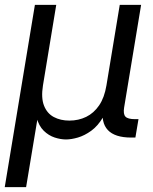

<svg xmlns="http://www.w3.org/2000/svg" viewBox="-21 -566 628 790"><path d="M-1.5 204.1 122.6 -545.9H210.4L155.8 -214.8Q147.5 -163.1 160.2 -131.1Q172.9 -99.1 200.4 -84.5Q228 -69.8 264.2 -69.8Q302.2 -69.8 333.7 -85.2Q365.2 -100.6 387 -132.6Q408.7 -164.6 417 -214.8L471.7 -545.9H559.6L489.7 -123.5Q485.4 -96.7 495.1 -86.2Q504.9 -75.7 534.7 -75.7H548.8L536.1 0H518.6Q451.7 0 422.6 -31Q393.6 -62 403.8 -122.6L412.1 -171.9H432.1Q423.3 -117.7 402.3 -82.5Q381.3 -47.4 354.2 -27.8Q327.1 -8.3 299.8 -0.2Q272.5 7.8 250.5 7.8Q228.5 7.8 203.9 -0.2Q179.2 -8.3 158.9 -28.1Q138.7 -47.9 129.4 -82.8Q120.1 -117.7 128.9 -171.9H148.9L86.4 204.1Z"/></svg>

Font: Inter Variable
Style: Italic
Weight: 400
Italic angle: -9.39999°
Designer: Rasmus Andersson
Foundry: rsms
Version: Version 4.001;git-9221beed3